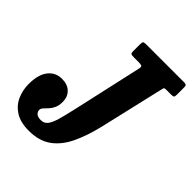

<svg xmlns="http://www.w3.org/2000/svg" viewBox="-249 -877 1019 1019"><g transform="rotate(45 260.0 -367.5)"><path d="M-37.5 -160Q-37.5 -231 -8.5 -268Q20.5 -305 69 -305Q111 -305 134.5 -281.5Q158 -258 158 -221Q158 -193 149.2 -174.8Q140.5 -156.5 128.8 -144.2Q117 -132 108.2 -122.5Q99.5 -113 99.5 -102.5Q99.5 -90 109.5 -80Q119.5 -70 143.5 -70Q168 -70 182 -87.8Q196 -105.5 206.8 -143Q217.5 -180.5 231 -240L319 -633.5Q322 -648.5 315.8 -651.8Q309.5 -655 293 -655H256.5Q242 -655 236.8 -657.8Q231.5 -660.5 231.5 -675.5V-725.5Q231.5 -741.5 235.2 -745.8Q239 -750 254.5 -750H537.5Q549 -750 554 -746.8Q559 -743.5 559 -731.5V-675Q559 -661 554.5 -658Q550 -655 536 -655H500Q486.5 -655 484.8 -650Q483 -645 480.5 -633.5L396 -270Q375.5 -185 344.8 -120.8Q314 -56.5 264.8 -20.8Q215.5 15 138.5 15Q75 15 36.2 -10Q-2.5 -35 -20 -75Q-37.5 -115 -37.5 -160Z"/></g></svg>

Font: Besley* Condensed
Style: Bold Italic
Weight: 700
Width: 3
Italic angle: -13°
Designer: Owen Earl
Foundry: indestructible type*
Version: Version 3.000; ttfautohint (v1.8.3)